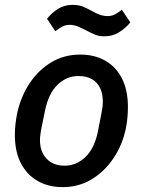

<svg xmlns="http://www.w3.org/2000/svg" viewBox="-20 -756 587 788"><path d="M237 12Q179 12 135 -13Q91 -38 66 -85.5Q41 -133 41 -203Q41 -225 43.5 -246.5Q46 -268 50 -289Q65 -359 101 -413.5Q137 -468 190 -500Q243 -532 309 -532Q368 -532 412 -507Q456 -482 480.5 -434Q505 -386 505 -317Q505 -295 503 -273.5Q501 -252 497 -231Q483 -162 446 -107Q409 -52 356 -20Q303 12 237 12ZM245 -76Q294 -76 331 -112Q368 -148 382 -217L398 -300Q400 -309 401 -319Q402 -329 402 -339Q402 -371 391 -394.5Q380 -418 357.5 -431Q335 -444 302 -444Q253 -444 216 -408Q179 -372 165 -303L148 -220Q147 -212 145.5 -201.5Q144 -191 144 -181Q144 -149 156 -126Q168 -103 190 -89.5Q212 -76 245 -76ZM409 -607Q385 -607 368 -614.5Q351 -622 334 -631Q313 -642 297.5 -648Q282 -654 266 -654Q250 -654 237 -647.5Q224 -641 207 -628L173 -679Q192 -703 218 -719.5Q244 -736 278 -736Q303 -736 320 -729Q337 -722 353 -713Q374 -701 390 -695.5Q406 -690 421 -690Q438 -690 451 -696.5Q464 -703 480 -716L515 -664Q496 -641 469.5 -624Q443 -607 409 -607Z"/></svg>

Font: IBM Plex Sans Medium
Style: Italic
Weight: 500
Italic angle: -11.31°
Designer: Mike Abbink, Paul van der Laan, Pieter van Rosmalen
Foundry: Bold Monday
Version: Version 3.201